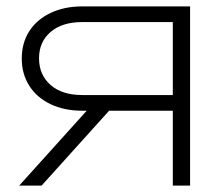

<svg xmlns="http://www.w3.org/2000/svg" viewBox="-20 -580 694 600"><path d="M40 0 251 -234H237Q181 -234 138 -254.5Q95 -275 71.5 -312Q48 -349 48 -397Q48 -446 71.5 -482.5Q95 -519 138 -539.5Q181 -560 237 -560H574V0H520V-234H321L110 0ZM520 -283V-511H237Q174 -511 138 -480Q102 -449 102 -398Q102 -346 138 -314.5Q174 -283 237 -283Z"/></svg>

Font: Bounded
Style: Regular
Weight: 200
Designer: Vlad Churkin
Version: Version 1.0